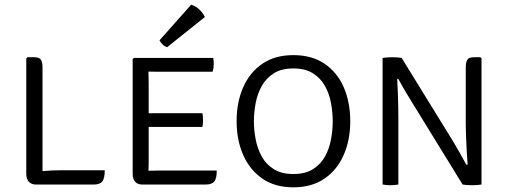

<svg xmlns="http://www.w3.org/2000/svg" viewBox="-20 -790 2174 822"><path d="M428.5 -61Q428.5 -26.5 418 -13.2Q407.5 0 382.5 0H132.5Q115.5 0 104 -11.5Q92.5 -23 92.5 -45.5V-540L97.5 -545H126Q148.5 -545 155.2 -534.2Q162 -523.5 162 -500.5V-57.5Q200.5 -61 239.5 -61Z M908 -60Q908 -25.5 897.2 -12.8Q886.5 0 861.5 0H588Q569.5 0 558.8 -11.8Q548 -23.5 548 -44.5V-537L553 -542H893Q894.5 -534.5 894.8 -527.5Q895 -520.5 895 -514.5Q895 -508.5 894 -499.8Q893 -491 890 -483H669.5Q658.5 -483 644.2 -483Q630 -483 615.5 -483.5Q615.5 -474 616 -461Q616.5 -448 616.5 -433V-305Q631 -305.5 645 -305.5Q659 -305.5 669.5 -305.5H846Q848.5 -298 848.8 -289.5Q849 -281 849 -276Q849 -270 848.8 -262Q848.5 -254 846 -246.5H669.5Q659 -246.5 645 -246.5Q631 -246.5 616.5 -247V-92.5Q616.5 -83.5 616 -73Q615.5 -62.5 615.5 -59Q636.5 -60 670 -60ZM798.5 -770Q818 -764 833.8 -749Q849.5 -734 857 -717L695.5 -588Q685 -591 676.2 -599.5Q667.5 -608 663 -617.5Z M993 -271Q993 -352 1021 -416Q1049 -480 1103 -517Q1157 -554 1236 -554Q1315.5 -554 1369.8 -517Q1424 -480 1451.8 -416Q1479.5 -352 1479.5 -271Q1479.5 -190 1451.2 -126Q1423 -62 1368.8 -25Q1314.5 12 1236 12Q1157 12 1103 -25.5Q1049 -63 1021 -127Q993 -191 993 -271ZM1067 -271Q1067 -233.5 1074.5 -193.8Q1082 -154 1100.5 -120.2Q1119 -86.5 1152 -65.8Q1185 -45 1236 -45Q1287 -45 1320 -65.8Q1353 -86.5 1371.5 -120.2Q1390 -154 1397.2 -193.8Q1404.5 -233.5 1404.5 -271Q1404.5 -308.5 1397.2 -348.2Q1390 -388 1371.5 -421.5Q1353 -455 1320 -476Q1287 -497 1236 -497Q1185 -497 1152 -476Q1119 -455 1100.5 -421.5Q1082 -388 1074.5 -348.2Q1067 -308.5 1067 -271Z M1746 -348.5Q1729 -375.5 1714 -401Q1699 -426.5 1685 -452.5L1680.5 -452Q1682 -428 1683.2 -395.5Q1684.5 -363 1685 -332.2Q1685.5 -301.5 1685.5 -282V0Q1666.5 3 1651 3Q1635.5 3 1618 0V-542Q1626.5 -543.5 1638 -544.2Q1649.5 -545 1659 -545Q1683 -545 1699.5 -542L1916 -191Q1932.5 -164 1947.5 -137.2Q1962.5 -110.5 1976.5 -85L1982 -85.5Q1980 -108.5 1978.2 -141.5Q1976.5 -174.5 1975.2 -206.8Q1974 -239 1974 -259V-500.5Q1974 -523 1980.5 -534Q1987 -545 2010 -545H2036.5L2041.5 -540V0Q2024 3 2000.5 3Q1976.5 3 1960.5 0Z"/></svg>

Font: Signika Negative SC Light
Style: Regular
Weight: 300
Designer: Anna Giedryś
Foundry: Anna Giedryś
Version: Version 2.000; ttfautohint (v1.8.3) -l 8 -r 50 -G 200 -x 9 -